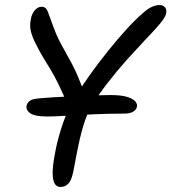

<svg xmlns="http://www.w3.org/2000/svg" viewBox="-20 -733 684 766"><path d="M169.6 -268.2Q118.4 -268.2 100.4 -281.3Q82.4 -294.4 86.2 -311.6Q88.6 -323 98.7 -330.5Q108.8 -338 129.2 -339.8Q156.2 -342.6 194.9 -345Q233.6 -347.4 276.3 -349.3Q319 -351.2 357.2 -352.5Q395.4 -353.8 419.6 -353.8Q465 -353.8 488.6 -346Q512.2 -338.2 520.4 -327.7Q528.6 -317.2 526.2 -307.4Q524.6 -295.8 511.8 -287.8Q499 -279.8 477 -279.8Q410.8 -279.8 350 -276.9Q289.2 -274 241.9 -271.1Q194.6 -268.2 169.6 -268.2ZM222 12.8Q202.8 12.8 195.5 -6.3Q188.2 -25.4 190.6 -58.6Q193 -91.8 202 -135Q212.2 -186 231.4 -242Q250.6 -298 286.8 -356.6Q309.2 -393.2 341.7 -438.6Q374.2 -484 411 -529.8Q447.8 -575.6 484.2 -615.6Q520.6 -655.6 551.6 -682.2Q571 -699.6 587.6 -706.3Q604.2 -713 617 -713Q630 -713 638.2 -703.8Q646.4 -694.6 642.4 -678.6Q640.2 -666.2 623.8 -645.3Q607.4 -624.4 582 -598Q556.6 -571.6 528.6 -540.6Q485.2 -495.2 445.2 -446.9Q405.2 -398.6 375.3 -356.1Q345.4 -313.6 332.2 -285Q318.2 -253 307.8 -215.5Q297.4 -178 289.2 -135.7Q281 -93.4 272.2 -47.4Q265 -12.4 252.1 0.2Q239.2 12.8 222 12.8ZM286.6 -262.8Q273.2 -262.8 267.8 -272.4Q262.4 -282 256.4 -298.8Q232.6 -357.8 215 -393.6Q197.4 -429.4 182.7 -453.8Q168 -478.2 153.3 -502.1Q138.6 -526 121.4 -560.8Q109.8 -583.2 103.5 -606.6Q97.2 -630 103.4 -658.4Q107.2 -678.6 119.1 -692.3Q131 -706 145.8 -706Q164.2 -706 171.4 -685.1Q178.6 -664.2 193 -626Q204.4 -594.2 216.7 -570.3Q229 -546.4 241.3 -524.9Q253.6 -503.4 266.4 -479.4Q279.2 -455.4 292.6 -423.8Q306 -392.2 320.8 -347.8Q323.8 -337.8 325.5 -326.8Q327.2 -315.8 324.4 -303.8Q321.4 -289 311.2 -275.9Q301 -262.8 286.6 -262.8Z"/></svg>

Font: Shantell Sans Light
Style: Italic
Weight: 300
Italic angle: -11°
Designer: Stephen Nixon, Anya Danilova, Shantell Martin
Foundry: Arrow Type
Version: Version 1.008;[ac192a2d6]